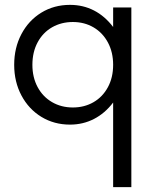

<svg xmlns="http://www.w3.org/2000/svg" viewBox="-20 -504 641 793"><path d="M447.3 269V-80.6Q413.6 -36.1 368.2 -12.7Q322.8 10.7 269 10.7Q203.6 10.7 151.1 -21.2Q98.6 -53.2 68.6 -109.6Q38.6 -166 38.6 -236.3Q38.6 -306.6 68.4 -363Q98.1 -419.4 150.6 -451.7Q203.1 -483.9 269 -483.9Q323.2 -483.9 368.2 -460.7Q413.1 -437.5 447.3 -392.6V-473.1H522.5V269ZM280.8 -60.1Q328.1 -60.1 366 -81.8Q403.8 -103.5 425.5 -143.6Q447.3 -183.6 447.3 -236.3Q447.3 -288.1 425.8 -328.4Q404.3 -368.7 366.5 -390.9Q328.6 -413.1 280.8 -413.1Q233.4 -413.1 195.3 -391.4Q157.2 -369.6 135.5 -329.3Q113.8 -289.1 113.8 -236.3Q113.8 -184.6 135.3 -144.5Q156.7 -104.5 194.8 -82.3Q232.9 -60.1 280.8 -60.1Z"/></svg>

Font: Glacial Indifference
Style: Regular
Weight: 400
Designer: Alfredo Marco Pradil
Foundry: Alfredo Marco Pradil
Version: Version 1.312